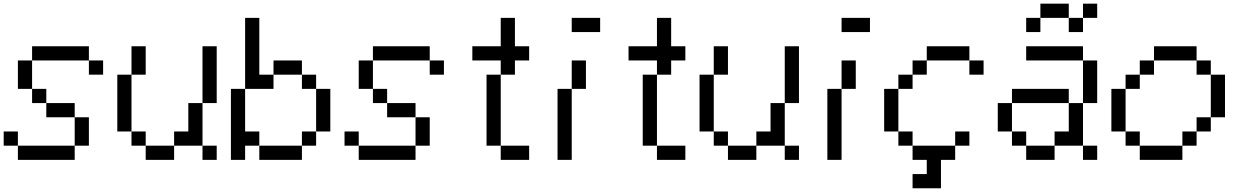

<svg xmlns="http://www.w3.org/2000/svg" viewBox="-20 -866 6732 1040"><path d="M76.9 0V-76.9H384.6V0ZM0 -76.9V-153.8H76.9V-76.9ZM384.6 -76.9V-230.8H461.5V-76.9ZM230.8 -230.8V-307.7H384.6V-230.8ZM153.8 -307.7V-384.6H230.8V-307.7ZM76.9 -384.6V-538.5H153.8V-384.6ZM461.5 -461.5V-538.5H538.5V-461.5ZM153.8 -538.5V-615.4H461.5V-538.5Z M769.2 0V-76.9H923.1V0ZM1076.9 0V-76.9H1153.8V0ZM692.3 -76.9V-153.8H769.2V-76.9ZM923.1 -76.9V-153.8H1000V-307.7H1076.9V-76.9ZM615.4 -153.8V-461.5H692.3V-153.8ZM692.3 -461.5V-615.4H769.2V-461.5ZM1076.9 -307.7V-615.4H1153.8V-307.7Z M1384.6 0V-76.9H1615.4V0ZM1615.4 -76.9V-153.8H1692.3V-76.9ZM1230.8 0V-384.6H1307.7V-153.8H1384.6V-76.9H1307.7V0ZM1692.3 -153.8V-384.6H1769.2V-153.8ZM1615.4 -384.6V-461.5H1692.3V-384.6ZM1461.5 -461.5V-538.5H1615.4V-461.5ZM1307.7 -384.6V-769.2H1384.6V-461.5H1461.5V-384.6Z M1923.1 0V-76.9H2230.8V0ZM1846.2 -76.9V-153.8H1923.1V-76.9ZM2230.8 -76.9V-230.8H2307.7V-76.9ZM2076.9 -230.8V-307.7H2230.8V-230.8ZM2000 -307.7V-384.6H2076.9V-307.7ZM1923.1 -384.6V-538.5H2000V-384.6ZM2307.7 -461.5V-538.5H2384.6V-461.5ZM2000 -538.5V-615.4H2307.7V-538.5Z M2692.3 0V-76.9H2846.2V0ZM2615.4 -76.9V-461.5H2692.3V-76.9ZM2692.3 -461.5V-538.5H2538.5V-615.4H2692.3V-769.2H2769.2V-615.4H2846.2V-538.5H2769.2V-461.5Z M3000 0V-384.6H3076.9V0ZM3076.9 -384.6V-538.5H3153.8V-384.6ZM3076.9 -692.3V-769.2H3230.8V-692.3Z M3538.5 0V-76.9H3692.3V0ZM3461.5 -76.9V-461.5H3538.5V-76.9ZM3538.5 -461.5V-538.5H3384.6V-615.4H3538.5V-769.2H3615.4V-615.4H3692.3V-538.5H3615.4V-461.5Z M3923.1 0V-76.9H4076.9V0ZM4230.8 0V-76.9H4307.7V0ZM3846.2 -76.9V-153.8H3923.1V-76.9ZM4076.9 -76.9V-153.8H4153.8V-307.7H4230.8V-76.9ZM3769.2 -153.8V-461.5H3846.2V-153.8ZM3846.2 -461.5V-615.4H3923.1V-461.5ZM4230.8 -307.7V-615.4H4307.7V-307.7Z M4461.5 0V-384.6H4538.5V0ZM4538.5 -384.6V-538.5H4615.4V-384.6ZM4538.5 -692.3V-769.2H4692.3V-692.3Z M4923.1 153.8V76.9H5000V0H5076.9V153.8ZM4923.1 0V-76.9H5000V0ZM4923.1 0V-76.9H5153.8V0ZM4846.2 -76.9V-153.8H4923.1V-76.9ZM5153.8 -76.9V-153.8H5230.8V-76.9ZM4769.2 -153.8V-384.6H4846.2V-153.8ZM4846.2 -384.6V-461.5H4923.1V-384.6ZM4923.1 -461.5V-538.5H5000V-461.5ZM5230.8 -461.5V-538.5H5307.7V-461.5ZM5000 -538.5V-615.4H5230.8V-538.5Z M5846.2 -769.2V-846.2H5923.1V-769.2ZM5769.2 -769.2H5846.2V-692.3H5769.2ZM5615.4 -769.2V-846.2H5769.2V-769.2ZM5538.5 -769.2H5615.4V-692.3H5538.5ZM5538.5 0V-76.9H5692.3V0ZM5846.2 0V-76.9H5923.1V0ZM5461.5 -76.9V-153.8H5538.5V-76.9ZM5384.6 -153.8V-307.7H5461.5V-153.8ZM5692.3 -76.9V-153.8H5769.2V-307.7H5846.2V-76.9ZM5461.5 -307.7V-384.6H5769.2V-307.7ZM5846.2 -307.7V-538.5H5923.1V-307.7ZM5538.5 -538.5V-615.4H5846.2V-538.5Z M6153.8 0V-76.9H6384.6V0ZM6076.9 -76.9V-153.8H6153.8V-76.9ZM6384.6 -76.9V-153.8H6461.5V-76.9ZM6461.5 -153.8V-230.8H6538.5V-153.8ZM6000 -153.8V-384.6H6076.9V-153.8ZM6076.9 -384.6V-461.5H6153.8V-384.6ZM6538.5 -230.8V-461.5H6615.4V-230.8ZM6153.8 -461.5V-538.5H6230.8V-461.5ZM6461.5 -461.5V-538.5H6538.5V-461.5ZM6230.8 -538.5V-615.4H6461.5V-538.5Z"/></svg>

Font: Mintsoda - Lime Green 13x16
Style: Regular
Weight: 400
Designer: Mintsoda-15
Version: Version 1.0